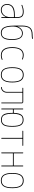

<svg xmlns="http://www.w3.org/2000/svg" viewBox="1851 -2639 798 4540"><g transform="rotate(90 2250.0 -369.0)"><path d="M384.8 -210V-294.9Q384.8 -299.8 379.9 -299.8H325.2Q281.2 -299.8 244.1 -293Q207 -286.1 171.4 -269.5Q135.7 -252.9 115.2 -219.7Q94.7 -186.5 94.7 -139.6Q94.7 -80.1 127.4 -44.9Q160.2 -9.8 214.8 -9.8Q289.1 -9.8 336.9 -66.4Q384.8 -123 384.8 -210ZM379.9 -320.3Q384.8 -320.3 384.8 -325.2V-370.1Q384.8 -447.3 356 -478.5Q327.1 -509.8 254.9 -509.8Q181.6 -509.8 105.5 -477.5Q101.6 -476.6 98.1 -479Q94.7 -481.4 94.7 -485.4Q94.7 -496.1 105.5 -499Q185.5 -530.3 254.9 -530.3Q335.9 -530.3 370.6 -493.2Q405.3 -456.1 405.3 -370.1V-9.8Q405.3 0 395 0Q384.8 0 384.8 -9.8V-106.4Q384.8 -107.4 383.8 -107.4Q381.8 -107.4 381.8 -106.4Q357.4 -52.7 314.5 -21.5Q271.5 9.8 214.8 9.8Q150.4 9.8 112.8 -31.2Q75.2 -72.3 75.2 -139.6Q75.2 -173.8 85.4 -203.1Q95.7 -232.4 121.6 -260.3Q147.5 -288.1 199.2 -304.2Q251 -320.3 325.2 -320.3Z M764.6 -490.2Q690.4 -490.2 644.5 -419.9Q598.6 -349.6 608.4 -228.5Q618.2 -102.5 655.8 -56.2Q693.4 -9.8 759.8 -9.8Q783.2 -9.8 801.8 -14.2Q820.3 -18.6 840.3 -33.7Q860.4 -48.8 873.5 -74.2Q886.7 -99.6 896 -146Q905.3 -192.4 905.3 -254.9Q905.3 -315.4 896 -360.4Q886.7 -405.3 873.5 -429.2Q860.4 -453.1 840.3 -467.8Q820.3 -482.4 803.2 -486.3Q786.1 -490.2 764.6 -490.2ZM759.8 9.8Q701.2 9.8 663.6 -19.5Q626 -48.8 605.5 -122.6Q585 -196.3 585 -320.3V-490.2Q585 -622.1 634.8 -681.2Q684.6 -740.2 794.9 -740.2Q848.6 -740.2 889.6 -748Q899.4 -750 899.9 -740.2Q900.4 -730.5 889.6 -727.5Q839.8 -719.7 794.9 -719.7Q692.4 -719.7 648.9 -667Q605.5 -614.3 605.5 -490.2V-383.8Q605.5 -382.8 606.4 -382.8Q607.4 -382.8 607.4 -383.8Q629.9 -444.3 672.4 -477.1Q714.8 -509.8 764.6 -509.8Q924.8 -509.8 924.8 -254.9Q924.8 -113.3 882.8 -51.8Q840.8 9.8 759.8 9.8Z M1291 9.8Q1094.7 9.8 1094.7 -259.8Q1094.7 -324.2 1106.4 -373.5Q1118.2 -422.9 1136.2 -452.1Q1154.3 -481.4 1180.2 -499Q1206.1 -516.6 1230.5 -523.4Q1254.9 -530.3 1283.2 -530.3Q1333 -530.3 1377.9 -510.7Q1387.7 -507.8 1387.7 -496.1Q1387.7 -486.3 1377.9 -490.2Q1331.1 -509.8 1283.2 -509.8Q1115.2 -509.8 1115.2 -259.8Q1115.2 -9.8 1291 -9.8Q1337.9 -9.8 1384.8 -30.3Q1394.5 -34.2 1394.5 -24.4Q1394.5 -12.7 1384.8 -8.8Q1337.9 9.8 1291 9.8Z M1871.6 -449.7Q1833 -509.8 1750 -509.8Q1667 -509.8 1628.4 -449.7Q1589.8 -389.6 1589.8 -259.8Q1589.8 -129.9 1628.4 -69.8Q1667 -9.8 1750 -9.8Q1833 -9.8 1871.6 -69.8Q1910.2 -129.9 1910.2 -259.8Q1910.2 -389.6 1871.6 -449.7ZM1885.7 -56.2Q1841.8 9.8 1750 9.8Q1658.2 9.8 1614.3 -56.2Q1570.3 -122.1 1570.3 -260.3Q1570.3 -398.4 1614.3 -464.4Q1658.2 -530.3 1750 -530.3Q1841.8 -530.3 1885.7 -464.4Q1929.7 -398.4 1929.7 -260.3Q1929.7 -122.1 1885.7 -56.2Z M2046.9 6.8Q2036.1 6.8 2036.1 -2.9Q2036.1 -12.7 2044.9 -12.7Q2091.8 -15.6 2122.1 -49.3Q2152.3 -83 2152.3 -134.8V-495.1Q2152.3 -500 2147.5 -500H2065.4Q2055.7 -500 2055.2 -509.8Q2054.7 -519.5 2065.4 -519.5H2388.7Q2403.3 -519.5 2413.6 -509.8Q2423.8 -500 2423.8 -485.4V-9.8Q2423.8 0 2414.1 0Q2404.3 0 2404.3 -9.8V-495.1Q2404.3 -500 2399.4 -500H2176.8Q2171.9 -500 2171.9 -495.1V-134.8Q2171.9 -74.2 2136.2 -35.6Q2100.6 2.9 2046.9 6.8Z M2813.5 -506.8Q2766.6 -506.8 2736.8 -488.8Q2707 -470.7 2688 -415Q2668.9 -359.4 2668.9 -260.3Q2668.9 -161.1 2688 -105Q2707 -48.8 2736.3 -30.8Q2765.6 -12.7 2813.5 -12.7Q2848.6 -12.7 2873 -22.9Q2897.5 -33.2 2918 -59.1Q2938.5 -85 2948.2 -134.8Q2958 -184.6 2958 -259.8Q2958 -335 2948.2 -384.8Q2938.5 -434.6 2918 -460.9Q2897.5 -487.3 2873 -497.1Q2848.6 -506.8 2813.5 -506.8ZM2546.9 -9.8V-509.8Q2546.9 -519.5 2557.1 -519.5Q2567.4 -519.5 2567.4 -509.8V-299.8Q2567.4 -294.9 2572.3 -294.9H2643.6Q2648.4 -294.9 2649.4 -298.8Q2654.3 -423.8 2694.3 -475.6Q2734.4 -527.3 2813.5 -527.3Q2898.4 -527.3 2938 -467.8Q2977.5 -408.2 2977.5 -260.3Q2977.5 -112.3 2938 -52.7Q2898.4 6.8 2813 6.8Q2727.5 6.8 2688.5 -52.7Q2649.4 -112.3 2649.4 -259.8V-268.6Q2649.4 -274.4 2643.6 -275.4H2572.3Q2567.4 -275.4 2567.4 -269.5V-9.8Q2567.4 0 2557.1 0Q2546.9 0 2546.9 -9.8Z M3081.1 -500Q3071.3 -500 3071.3 -509.8Q3071.3 -519.5 3081.1 -519.5H3418.9Q3428.7 -519.5 3428.7 -509.8Q3428.7 -500 3418.9 -500H3264.6Q3259.8 -500 3259.8 -495.1V-9.8Q3259.8 0 3250 0Q3240.2 0 3240.2 -9.8V-495.1Q3240.2 -500 3235.4 -500Z M3585 -9.8V-509.8Q3585 -519.5 3595.2 -519.5Q3605.5 -519.5 3605.5 -509.8V-299.8Q3605.5 -294.9 3610.4 -294.9H3889.6Q3894.5 -294.9 3894.5 -299.8V-509.8Q3894.5 -519.5 3904.8 -519.5Q3915 -519.5 3915 -509.8V-9.8Q3915 0 3904.8 0Q3894.5 0 3894.5 -9.8V-269.5Q3894.5 -274.4 3889.6 -275.4H3610.4Q3605.5 -275.4 3605.5 -269.5V-9.8Q3605.5 0 3595.2 0Q3585 0 3585 -9.8Z M4371.6 -449.7Q4333 -509.8 4250 -509.8Q4167 -509.8 4128.4 -449.7Q4089.8 -389.6 4089.8 -259.8Q4089.8 -129.9 4128.4 -69.8Q4167 -9.8 4250 -9.8Q4333 -9.8 4371.6 -69.8Q4410.2 -129.9 4410.2 -259.8Q4410.2 -389.6 4371.6 -449.7ZM4385.7 -56.2Q4341.8 9.8 4250 9.8Q4158.2 9.8 4114.3 -56.2Q4070.3 -122.1 4070.3 -260.3Q4070.3 -398.4 4114.3 -464.4Q4158.2 -530.3 4250 -530.3Q4341.8 -530.3 4385.7 -464.4Q4429.7 -398.4 4429.7 -260.3Q4429.7 -122.1 4385.7 -56.2Z"/></g></svg>

Font: Rounded Mgen+ 1m thin
Style: Regular
Weight: 100
Designer: [Source Han Sans]
Ryoko NISHIZUKA  (kana & ideographs); Paul D. Hunt (Latin, Greek & Cyrillic); Wenlong ZHANG  (bopomofo
Version: Version 1.059.20150602